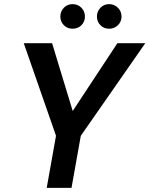

<svg xmlns="http://www.w3.org/2000/svg" viewBox="-20 -909 723 929"><path d="M206 0 251 -252 95 -700H232L337 -355L322 -357L548 -700H683L371 -252L326 0ZM331 -770Q306 -770 289 -787Q272 -804 272 -829Q272 -854 289 -871.5Q306 -889 331 -889Q357 -889 374 -871.5Q391 -854 391 -829Q391 -804 374 -787Q357 -770 331 -770ZM508 -770Q483 -770 466 -787Q449 -804 449 -829Q449 -854 466 -871.5Q483 -889 508 -889Q533 -889 550.5 -871.5Q568 -854 568 -829Q568 -804 550.5 -787Q533 -770 508 -770Z"/></svg>

Font: DM Sans 24pt SemiBold
Style: Italic
Weight: 600
Italic angle: -10°
Designer: Colophon Foundry, Jonny Pinhorn
Foundry: Colophon Foundry
Version: Version 4.004;gftools[0.9.30]